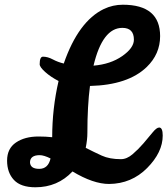

<svg xmlns="http://www.w3.org/2000/svg" viewBox="-20 -776 709 813"><path d="M654 -236Q669 -236 669 -202Q669 -131 603 -64.5Q537 2 442 3Q375 3 287 -50Q224 17 130 17Q68 17 39 -14Q10 -45 10 -96Q10 -147 47.5 -172.5Q85 -198 143 -198Q174 -198 201 -195Q201 -317 228 -433Q195 -450 171.5 -471Q148 -492 148 -504Q148 -536 162 -536Q182 -536 203.5 -524.5Q225 -513 250 -507Q312 -686 420 -738Q458 -756 500 -756Q658 -756 658 -623Q658 -547 601 -492Q522 -416 361 -412Q350 -328 350 -213Q350 -185 343 -150Q378 -132 411 -117Q444 -102 492 -102Q517 -102 541.5 -123Q566 -144 587.5 -169Q609 -194 626 -215Q643 -236 654 -236ZM498 -658Q414 -658 376 -498Q448 -504 497.5 -538.5Q547 -573 547 -608Q547 -658 498 -658ZM107 -89Q108 -61 146 -61Q184 -61 194 -105Q166 -119 148 -119Q108 -119 107 -89Z"/></svg>

Font: Leckerli One
Style: Regular
Weight: 400
Version: Version 1.001